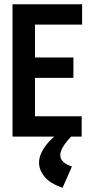

<svg xmlns="http://www.w3.org/2000/svg" viewBox="-20 -644 440 905"><path d="M39 0V-624H367V-528H145V-373H326V-277H145V-96H365V0ZM319 141 275 241Q216 221 190 189Q164 157 164 123Q164 86 193.5 45Q223 4 278 -31L315 0Q264 54 264 87Q264 123 319 141Z"/></svg>

Font: Inconsolata Condensed ExtraBold
Style: Regular
Weight: 800
Width: 3
Monospace: yes
Designer: Raph Levien, Cyreal, Brenton Simpson
Foundry: Raph Levien, Cyreal, Google
Version: Version 3.001; ttfautohint (v1.8.2.53-6de2)